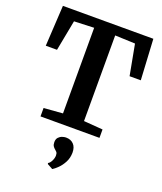

<svg xmlns="http://www.w3.org/2000/svg" viewBox="-183 -860 1082 1279"><g transform="rotate(20 358.0 -220.0)"><path d="M283.5 -70V-677L142.5 -671.5L101 -454.5H21.5L38 -743H679L695 -454.5H615.5L575 -671.5L432.5 -677V-70L567.5 -59.5V0H149.5V-59.5ZM432.5 154.5Q432 192.5 416 222.8Q400 253 379 273.5Q358 294 343.5 302.5H342L304 281.5L302.5 274.5Q315 269 325.2 248.8Q335.5 228.5 335.5 209.5Q335.5 193.5 329 186Q322.5 178.5 316 173.5Q308.5 168 301.5 157.8Q294.5 147.5 294.5 129.5Q294.5 107.5 305.8 95.5Q317 83.5 331.8 78.8Q346.5 74 356 74H359Q392 74 412.2 94.8Q432.5 115.5 432.5 154.5Z"/></g></svg>

Font: Merriweather
Style: Bold
Weight: 700
Designer: Eben Sorkin
Foundry: Eben Sorkin
Version: Version 2.100; ttfautohint (v1.7.19-72a1) -l 8 -r 50 -G 200 